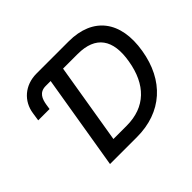

<svg xmlns="http://www.w3.org/2000/svg" viewBox="-154 -966 1204 1204"><g transform="rotate(-45 448.0 -363.5)"><path d="M92.7 -568.2 84.2 -512.1H184.7L189.6 -544.4C196.7 -589.1 212.7 -631.4 270.2 -631.4H313.6L208.8 0H447.4C669 0 816.4 -134.2 853.3 -358.3C891.7 -587.4 783.4 -727.3 569.2 -727.3H284.8C179.3 -727.3 106.2 -659.4 92.7 -568.2ZM334.9 -95.9 423.7 -631.4H553.3C712.4 -631.4 776.3 -539.4 747.5 -371.4C718.4 -195.7 618.3 -95.9 452.4 -95.9Z"/></g></svg>

Font: Magic Ui Pro Medium
Style: Italic
Weight: 500
Italic angle: -9.39999°
Designer: Stefan Endress, Andreas Faust
Version: Version 1.000;FEAKit 1.0